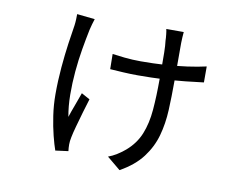

<svg xmlns="http://www.w3.org/2000/svg" viewBox="-75 -704 1151 899"><g transform="rotate(10 500.0 -254.5)"><path d="M729 -599Q728 -586 727 -572.5Q726 -559 726 -546Q726 -535 726 -511Q726 -487 726 -458Q726 -429 726 -402.5Q726 -376 726 -362Q726 -292 723 -227Q720 -162 704 -104.5Q688 -47 650.5 2.5Q613 52 545 90L481 37Q501 30 522.5 16.5Q544 3 560 -11Q604 -49 624.5 -99.5Q645 -150 650.5 -215.5Q656 -281 656 -362Q656 -389 656 -422.5Q656 -456 655.5 -489Q655 -522 652 -545Q652 -556 650 -574Q648 -592 646 -599ZM419 -440Q439 -437 477 -433Q515 -429 554 -429Q613 -429 668.5 -432.5Q724 -436 774 -443Q824 -450 863 -459V-383Q824 -378 776.5 -373Q729 -368 673 -365Q617 -362 552 -362Q518 -362 483.5 -364Q449 -366 420 -368ZM308 -586Q304 -575 300 -560Q296 -545 293 -533Q284 -490 275 -437.5Q266 -385 261 -329Q256 -273 256.5 -218Q257 -163 266 -114Q274 -139 286.5 -172Q299 -205 309 -234L349 -212Q340 -184 329.5 -147.5Q319 -111 309.5 -77Q300 -43 296 -22Q294 -14 293 -4Q292 6 292 12Q292 19 292.5 28.5Q293 38 294 44L233 52Q224 27 213.5 -14.5Q203 -56 195.5 -106.5Q188 -157 188 -208Q188 -273 193.5 -336Q199 -399 206.5 -452Q214 -505 220 -541Q222 -556 222.5 -570.5Q223 -585 223 -595Z"/></g></svg>

Font: Farlight84_Sys_V01
Style: Regular
Weight: 400
Designer: Ryoko NISHIZUKA  (kana, bopomofo & ideographs); Paul D. Hunt (Latin, Greek & Cyrillic); Sandoll Communications , Soo-you
Foundry: Adobe
Version: Version 2.004;October 29, 2024;FontCreator 14.0.0.2814 64-bi